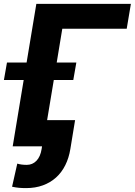

<svg xmlns="http://www.w3.org/2000/svg" viewBox="-47 -747 688 980"><path d="M-11.4 -427.9H88.8L138.5 -727.3H621.1L599.8 -600.5H271L242.5 -427.9H342.7L327.1 -338.8H227.6L193.5 -133.9H336.3L312.1 13.5Q304.7 59.3 286.2 96.2Q267.8 133.2 239 159.1Q210.2 185 171.9 199Q133.5 213.1 85.9 213.1Q66.4 213.1 50.2 211.6Q34.1 210.2 14.6 206L41.2 88.1Q61.4 94.5 89.8 94.5Q118.6 94.5 138.8 73.9Q159.1 53.3 165.5 13.5L167.6 0H17.8L73.9 -338.8H-27Z"/></svg>

Font: Inter P
Style: Bold Italic
Weight: 700
Italic angle: 9.39999°
Designer: Rasmus Andersson
Foundry: rsms
Version: Version 3.018;git-588b23468